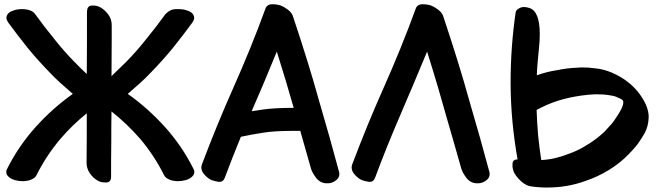

<svg xmlns="http://www.w3.org/2000/svg" viewBox="-20 -838 3043 887"><path d="M394.5 -38.1C405.3 -22.5 418 -10.7 432.6 -2.9C441.4 2 452.1 4.9 464.8 4.9H470.7C485.4 4.9 493.2 -3.9 493.2 -22.5C493.2 -75.2 493.2 -127.9 494.1 -181.6C494.1 -229.5 494.1 -276.4 495.1 -323.2C543 -285.2 586.9 -243.2 627 -197.3C670.9 -145.5 708 -88.9 738.3 -28.3C742.2 -20.5 749 -14.6 757.8 -10.7C766.6 -5.9 777.3 -2.9 788.1 -2C793 -1 797.9 -1 802.7 -1C814.5 -1 826.2 -2.9 837.9 -5.9C854.5 -10.7 866.2 -18.6 873 -28.3C876 -32.2 877 -37.1 877.9 -42V-43C877.9 -47.9 877 -52.7 874 -57.6C838.9 -127.9 794.9 -192.4 743.2 -250C691.4 -307.6 633.8 -359.4 570.3 -404.3C588.9 -420.9 608.4 -437.5 627 -454.1C645.5 -470.7 663.1 -488.3 680.7 -506.8C714.8 -542 748 -579.1 779.3 -617.2C809.6 -655.3 839.8 -694.3 869.1 -734.4C873 -741.2 876 -747.1 877 -752V-755.9C877 -759.8 876 -762.7 875 -765.6C871.1 -776.4 861.3 -784.2 845.7 -789.1C833 -793.9 819.3 -795.9 804.7 -795.9H796.9C784.2 -795.9 774.4 -793.9 765.6 -789.1C757.8 -785.2 751 -779.3 744.1 -772.5C715.8 -733.4 686.5 -695.3 656.2 -658.2C626 -620.1 594.7 -584 560.5 -549.8L495.1 -486.3L496.1 -660.2V-721.7C496.1 -739.3 491.2 -755.9 480.5 -770.5C469.7 -785.2 457 -796.9 442.4 -804.7C433.6 -809.6 421.9 -812.5 409.2 -812.5H404.3C389.6 -811.5 382.8 -802.7 381.8 -785.2C381.8 -688.5 381.8 -592.8 380.9 -496.1C362.3 -512.7 344.7 -531.2 326.2 -549.8C292 -584 260.7 -620.1 230.5 -658.2C200.2 -695.3 170.9 -733.4 142.6 -772.5C137.7 -779.3 130.9 -785.2 121.1 -789.1C111.3 -793 100.6 -794.9 89.8 -795.9H82C67.4 -795.9 53.7 -793.9 41 -789.1C25.4 -784.2 15.6 -776.4 11.7 -765.6C10.7 -762.7 9.8 -759.8 9.8 -755.9V-752C10.7 -747.1 13.7 -741.2 17.6 -734.4C46.9 -694.3 77.1 -655.3 107.4 -617.2C138.7 -579.1 171.9 -542 206.1 -506.8C223.6 -488.3 241.2 -470.7 259.8 -454.1C278.3 -437.5 297.9 -420.9 316.4 -404.3C252.9 -359.4 195.3 -307.6 143.6 -250C91.8 -192.4 47.9 -127.9 12.7 -57.6C9.8 -52.7 8.8 -47.9 8.8 -43V-42C9.8 -37.1 10.7 -32.2 13.7 -28.3C20.5 -18.6 32.2 -10.7 48.8 -5.9C60.5 -2.9 72.3 -1 84 -1C88.9 -1 93.8 -1 98.6 -2C109.4 -2.9 120.1 -5.9 128.9 -10.7C137.7 -14.6 144.5 -20.5 148.4 -28.3C178.7 -88.9 215.8 -145.5 259.8 -197.3C296.9 -240.2 336.9 -279.3 380.9 -314.5C380.9 -238.3 380.9 -162.1 379.9 -85.9C379.9 -69.3 384.8 -52.7 394.5 -38.1Z M918.9 -38.1C927.7 -26.4 937.5 -17.6 948.2 -10.7C956.1 -5.9 967.8 -2 984.4 1C987.3 2 990.2 2 993.2 2H995.1C1005.9 2 1012.7 -3.9 1017.6 -14.6C1042 -79.1 1066.4 -142.6 1092.8 -206.1C1126 -212.9 1159.2 -219.7 1193.4 -224.6C1227.5 -230.5 1274.4 -233.4 1334 -233.4H1367.2C1385.7 -169.9 1401.4 -112.3 1416 -61.5C1419.9 -46.9 1428.7 -31.2 1442.4 -13.7C1462.9 10.7 1488.3 8.8 1493.2 8.8C1506.8 8.8 1518.6 4.9 1529.3 -2.9C1542 -10.7 1547.9 -21.5 1547.9 -34.2C1547.9 -38.1 1546.9 -42 1545.9 -45.9C1519.5 -144.5 1489.3 -252.9 1454.1 -372.1C1420.9 -492.2 1380.9 -620.1 1335 -757.8C1332 -770.5 1324.2 -782.2 1311.5 -792C1298.8 -801.8 1287.1 -808.6 1274.4 -813.5C1264.6 -816.4 1252.9 -818.4 1238.3 -818.4H1237.3C1223.6 -818.4 1213.9 -813.5 1208 -802.7C1160.2 -670.9 1109.4 -547.9 1057.6 -431.6C1005.9 -315.4 958 -198.2 913.1 -79.1C911.1 -74.2 910.2 -69.3 910.2 -64.5C910.2 -55.7 913.1 -46.9 918.9 -38.1ZM1142.6 -324.2C1179.7 -409.2 1218.8 -501 1258.8 -599.6C1289.1 -502.9 1315.4 -416 1336.9 -339.8C1276.4 -339.8 1228.5 -336.9 1194.3 -332C1177.7 -329.1 1160.2 -327.1 1142.6 -324.2Z M1613.3 -38.1C1622.1 -26.4 1631.8 -17.6 1642.6 -10.7C1650.4 -5.9 1662.1 -2 1678.7 1C1681.6 2 1684.6 2 1687.5 2H1689.5C1700.2 2 1707 -3.9 1711.9 -14.6C1747.1 -109.4 1785.2 -204.1 1825.2 -296.9C1865.2 -389.6 1908.2 -491.2 1953.1 -599.6C1990.2 -481.4 2020.5 -377.9 2044.9 -290C2070.3 -203.1 2091.8 -127 2110.4 -61.5C2114.3 -46.9 2123 -31.2 2136.7 -13.7C2157.2 10.7 2182.6 8.8 2187.5 8.8C2201.2 8.8 2212.9 4.9 2223.6 -2.9C2236.3 -10.7 2242.2 -21.5 2242.2 -34.2C2242.2 -38.1 2241.2 -42 2240.2 -45.9C2213.9 -144.5 2183.6 -252.9 2148.4 -372.1C2115.2 -492.2 2075.2 -620.1 2029.3 -757.8C2026.4 -770.5 2018.6 -782.2 2005.9 -792C1993.2 -801.8 1981.4 -808.6 1968.8 -813.5C1959 -816.4 1946.3 -818.4 1931.6 -818.4C1918 -818.4 1908.2 -813.5 1902.3 -802.7C1854.5 -670.9 1803.7 -547.9 1752 -431.6C1700.2 -315.4 1652.3 -198.2 1607.4 -79.1C1605.5 -74.2 1604.5 -69.3 1604.5 -64.5C1604.5 -55.7 1607.4 -46.9 1613.3 -38.1Z M2387.7 0C2403.3 13.7 2418.9 21.5 2435.5 23.4C2448.2 25.4 2461.9 26.4 2474.6 27.3C2486.3 28.3 2498 28.3 2508.8 28.3C2569.3 28.3 2627.9 18.6 2684.6 -2C2763.7 -29.3 2831.1 -70.3 2884.8 -126C2899.4 -140.6 2912.1 -155.3 2924.8 -170.9C2936.5 -187.5 2947.3 -204.1 2957 -220.7C2969.7 -243.2 2975.6 -267.6 2976.6 -293.9V-306.6C2974.6 -328.1 2967.8 -349.6 2955.1 -372.1C2938.5 -402.3 2918 -427.7 2891.6 -450.2C2865.2 -472.7 2835.9 -490.2 2805.7 -502.9C2779.3 -513.7 2753.9 -520.5 2727.5 -522.5C2709 -525.4 2690.4 -526.4 2671.9 -526.4C2664.1 -526.4 2656.2 -526.4 2649.4 -525.4C2617.2 -524.4 2585 -520.5 2552.7 -513.7C2520.5 -508.8 2490.2 -501 2460 -490.2C2460.9 -510.7 2461.9 -531.2 2463.9 -551.8L2469.7 -613.3C2472.7 -637.7 2473.6 -660.2 2473.6 -680.7C2473.6 -750 2458 -790 2426.8 -800.8C2406.2 -807.6 2391.6 -807.6 2377 -798.8C2368.2 -793.9 2363.3 -788.1 2362.3 -781.2C2346.7 -674.8 2338.9 -567.4 2338.9 -458V-445.3C2339.8 -331.1 2350.6 -216.8 2371.1 -101.6C2356.4 -101.6 2348.6 -94.7 2347.7 -82V-74.2V-67.4C2348.6 -59.6 2350.6 -51.8 2353.5 -43.9C2360.4 -29.3 2372.1 -14.6 2387.7 0ZM2480.5 -98.6C2474.6 -136.7 2469.7 -175.8 2465.8 -213.9C2462.9 -252.9 2460 -292 2459 -330.1C2489.3 -346.7 2522.5 -361.3 2558.6 -373C2593.8 -383.8 2629.9 -391.6 2666 -396.5C2686.5 -399.4 2707 -401.4 2728.5 -402.3H2739.3C2757.8 -402.3 2775.4 -401.4 2793 -398.4L2810.5 -395.5C2816.4 -394.5 2822.3 -392.6 2827.1 -390.6C2832 -388.7 2837.9 -385.7 2844.7 -382.8C2850.6 -379.9 2855.5 -377 2858.4 -372.1C2859.4 -370.1 2859.4 -368.2 2859.4 -365.2C2859.4 -357.4 2857.4 -345.7 2843.8 -322.3C2838.9 -313.5 2834 -305.7 2829.1 -298.8C2821.3 -286.1 2812.5 -273.4 2801.8 -261.7C2791 -250 2781.2 -238.3 2770.5 -227.5C2746.1 -205.1 2720.7 -185.5 2692.4 -168.9C2665 -151.4 2635.7 -136.7 2603.5 -126C2584 -118.2 2564.5 -112.3 2543.9 -107.4C2522.5 -102.5 2501 -99.6 2480.5 -98.6Z"/></svg>

Font: ChillSide Comic
Style: Regular
Weight: 400
Designer: Koroletov, Abay Emes
Version: Version 1.000